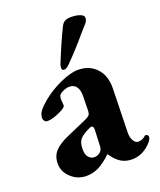

<svg xmlns="http://www.w3.org/2000/svg" viewBox="-127 -739 696 834"><g transform="rotate(-20 221.0 -322.0)"><path d="M29 0ZM29 -79Q29 -113 49.5 -135.5Q70 -158 114 -177L203 -216Q223 -225 227.5 -232Q232 -239 232 -258L233 -315Q234 -344 223 -360Q212 -376 190 -376Q178 -376 164.5 -370.5Q151 -365 144 -358Q138 -351 138 -337Q138 -330 139 -322.5Q140 -315 140 -308Q140 -298 106.5 -283Q73 -268 51 -268Q43 -268 38 -274Q33 -280 33 -289Q33 -305 44 -320Q55 -335 80 -356Q119 -388 168 -410Q217 -432 250 -432Q303 -432 335 -397.5Q367 -363 366 -306L361 -104Q360 -81 369 -65Q378 -49 391 -49Q410 -49 424 -62Q427 -65 430 -65Q435 -65 438.5 -61.5Q442 -58 442 -54Q442 -41 424 -23Q387 14 340 14Q311 14 289 0.5Q267 -13 247 -43H245Q212 -12 185.5 1Q159 14 129 14Q89 14 59 -13.5Q29 -41 29 -79ZM221 -66Q228 -77 228 -92L231 -164Q231 -180 221 -180Q216 -180 209 -176Q177 -161 164.5 -146Q152 -131 152 -101Q152 -75 163 -63Q174 -51 189 -51Q208 -51 221 -66ZM185 -465Q185 -475 190 -486Q204 -521 222 -562Q240 -603 255 -633Q262 -647 272.5 -652.5Q283 -658 300 -658Q325 -658 342 -651.5Q359 -645 359 -634Q359 -620 349 -609L323 -580Q270 -517 222 -469Q207 -453 195 -453Q185 -453 185 -465Z"/></g></svg>

Font: EB Garamond
Style: Bold
Weight: 700
Designer: Georg Duffner and Octavio Pardo
Foundry: Georg Duffner
Version: Version 1.000; ttfautohint (v1.6)